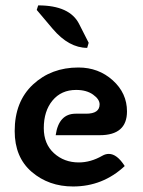

<svg xmlns="http://www.w3.org/2000/svg" viewBox="-20 -675 523 702"><path d="M256.8 -259.3H294.9Q344.2 -259.3 344.2 -293.5Q344.2 -312 320.3 -329.1Q296.4 -346.2 258.3 -346.2Q204.1 -346.2 172.1 -307.6Q140.1 -269 140.1 -206.5Q140.1 -148.9 177.2 -115Q214.4 -81.1 268.1 -81.1Q311.5 -81.1 354 -105.5Q365.7 -112.3 377.9 -112.3Q407.7 -112.3 436 -67.9Q356 6.8 247.1 6.8Q158.2 6.8 95.9 -46.6Q33.7 -100.1 33.7 -195.8Q33.7 -303.7 100.6 -366Q167.5 -428.2 266.6 -428.2Q340.3 -428.2 392.3 -381.3Q444.3 -334.5 444.3 -267.6Q444.3 -180.7 344.7 -180.7H183.6Q194.8 -259.3 256.8 -259.3ZM298.8 -500Q231.9 -500 172.9 -569.3L114.3 -638.7L119.6 -655.3Q235.4 -655.3 269.5 -586.9L304.2 -518.6Z"/></svg>

Font: ALMAS
Style: Bold
Weight: 700
Designer: ALMAS Font/ by Husham Jawad Kadhim, derived from the Bainsely font by/ Paul James MIller
Foundry: High-Logic / Made with FontCreator
Version: Version 1.411;September 19, 2021;FontCreator 14.0.0.2814 32-